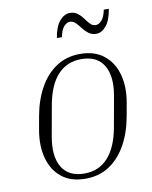

<svg xmlns="http://www.w3.org/2000/svg" viewBox="-100 -1002 861 1085"><g transform="rotate(-10 331.0 -459.0)"><path d="M605 -372 592 -299Q576 -208 537.5 -138Q499 -68 440 -29Q381 10 303 10Q219 10 166.5 -32Q114 -74 94.5 -146.5Q75 -219 91 -309L104 -382Q120 -473 158.5 -542.5Q197 -612 256 -651Q315 -690 393 -690Q476 -690 529 -647.5Q582 -605 601.5 -533Q621 -461 605 -372ZM541 -422Q561 -533 523 -596.5Q485 -660 394 -660Q312 -660 259 -602.5Q206 -545 186 -432L155 -259Q135 -147 173 -83.5Q211 -20 302 -20Q385 -20 437.5 -78.5Q490 -137 510 -249ZM505 -786Q478 -786 460 -800Q442 -814 428 -832.5Q414 -851 400 -865Q386 -879 368 -879Q350 -879 333.5 -860.5Q317 -842 309 -801H280Q291 -867 318 -897.5Q345 -928 376 -928Q403 -928 421 -914Q439 -900 452 -881.5Q465 -863 478.5 -849Q492 -835 510 -835Q528 -835 544.5 -854Q561 -873 569 -913H598Q587 -847 561 -816.5Q535 -786 505 -786Z"/></g></svg>

Font: Inria Serif Light
Style: Italic
Weight: 300
Italic angle: -10°
Designer: Black Foundry Team
Foundry: Black Foundry
Version: Version 1.000; ttfautohint (v1.8.3)